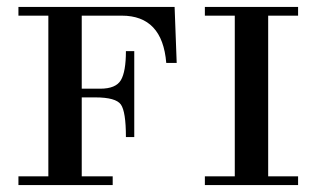

<svg xmlns="http://www.w3.org/2000/svg" viewBox="-20 -532 910 552"><path d="M33 0V-25H119V-487H33V-512H482L488 -351H458Q447 -487 330 -487H215V-277H268Q313 -277 327.5 -301.5Q342 -326 342 -385H366V-138H342Q342 -211 327.5 -231.5Q313 -252 254 -252H215V-25H304V0ZM569 0V-25H655V-487H569V-512H837V-487H751V-25H837V0Z"/></svg>

Font: Justus
Style: Versalitas
Weight: 400
Version: Version 001.001